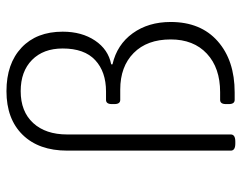

<svg xmlns="http://www.w3.org/2000/svg" viewBox="-97 -649 748 594"><g transform="rotate(-90 277.0 -352.0)"><path d="M130 2Q108 2 108 -12V-518Q108 -606 157 -656Q206 -706 292 -706Q377 -706 426.5 -659.5Q476 -613 476 -532Q476 -473 448.5 -432Q421 -391 375 -382V-378Q436 -364 471 -315.5Q506 -267 506 -198Q506 -105 446.5 -52.5Q387 0 288 0H265Q252 0 252 -18V-27Q252 -45 265 -45H289Q364 -45 408 -86Q452 -127 452 -198Q452 -271 410 -312.5Q368 -354 297 -354H265Q252 -354 252 -372V-380Q252 -398 265 -398H291Q352 -398 388 -431.5Q424 -465 424 -532Q424 -592 388.5 -627Q353 -662 292 -662Q229 -662 193.5 -623.5Q158 -585 158 -518V-12Q158 2 136 2Z"/></g></svg>

Font: Asap ExtraLight
Style: Regular
Weight: 200
Designer: Pablo Cosgaya
Foundry: Omnibus-Type
Version: Version 3.001; ttfautohint (v1.8.4.7-5d5b)